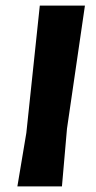

<svg xmlns="http://www.w3.org/2000/svg" viewBox="-20 -665 344 685"><path d="M283 -645 219 -206 201 0H42L74 -191L122 -645Z"/></svg>

Font: Alegreya Sans ExtraBold
Style: Italic
Weight: 800
Italic angle: -7°
Designer: Juan Pablo del Peral
Foundry: Huerta Tipografica
Version: Version 2.007